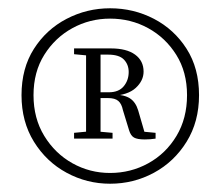

<svg xmlns="http://www.w3.org/2000/svg" viewBox="-20 -785 533 464"><path d="M356 -464V-450Q348 -449 343 -448.5Q338 -448 330 -448Q312 -448 304 -452.5Q296 -457 292 -470L277 -519Q274 -534 266 -541Q258 -548 241 -548H205V-562H243Q267 -562 279 -576.5Q291 -591 291 -611Q291 -629 279.5 -641Q268 -653 241 -653H205V-668H248Q286 -668 306.5 -653Q327 -638 327 -612Q327 -590 308 -572.5Q289 -555 249 -553L254 -557Q281 -556 294.5 -547Q308 -538 314 -518L332 -456L314 -468ZM201 -468H207L252 -464V-450H159V-464ZM201 -650 159 -654V-668H205V-654ZM61 -555Q61 -499 87 -456.5Q113 -414 155 -390.5Q197 -367 246 -367Q296 -367 338.5 -390.5Q381 -414 406.5 -456.5Q432 -499 432 -555Q432 -611 406 -652.5Q380 -694 338 -717Q296 -740 246 -740Q197 -740 155 -717Q113 -694 87 -652.5Q61 -611 61 -555ZM188 -450V-668H223V-450ZM32 -555Q32 -620 62 -667Q92 -714 141 -739.5Q190 -765 246 -765Q303 -765 352 -739.5Q401 -714 431 -667Q461 -620 461 -555Q461 -491 431 -442.5Q401 -394 352 -367.5Q303 -341 246 -341Q190 -341 141 -367.5Q92 -394 62 -442.5Q32 -491 32 -555Z"/></svg>

Font: Noto Serif SC
Style: Regular
Weight: 200
Designer: Ryoko NISHIZUKA 西塚涼子 (kana & ideographs); Frank Grießhammer (Latin, Greek & Cyrillic); Wenlong ZHANG 张文龙 (bopomofo); San
Foundry: Adobe
Version: Version 2.001;hotconv 1.1.0;makeotfexe 2.6.0